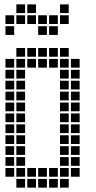

<svg xmlns="http://www.w3.org/2000/svg" viewBox="-20 -865 440 880"><path d="M5 -595V-555H45V-595ZM5 -545V-505H45V-545ZM5 -495V-455H45V-495ZM5 -445V-405H45V-445ZM5 -395V-355H45V-395ZM5 -345V-305H45V-345ZM5 -295V-255H45V-295ZM5 -245V-205H45V-245ZM5 -195V-155H45V-195ZM5 -145V-105H45V-145ZM5 -95V-55H45V-95ZM55 -45V-5H95V-45ZM55 -95V-55H95V-95ZM55 -145V-105H95V-145ZM55 -195V-155H95V-195ZM55 -245V-205H95V-245ZM55 -295V-255H95V-295ZM55 -345V-305H95V-345ZM55 -395V-355H95V-395ZM55 -445V-405H95V-445ZM55 -495V-455H95V-495ZM55 -545V-505H95V-545ZM55 -595V-555H95V-595ZM55 -645V-605H95V-645ZM105 -595V-555H145V-595ZM155 -595V-555H195V-595ZM205 -595V-555H245V-595ZM205 -645V-605H245V-645ZM155 -645V-605H195V-645ZM105 -645V-605H145V-645ZM255 -645V-605H295V-645ZM255 -595V-555H295V-595ZM255 -545V-505H295V-545ZM255 -495V-455H295V-495ZM255 -445V-405H295V-445ZM255 -395V-355H295V-395ZM255 -345V-305H295V-345ZM255 -295V-255H295V-295ZM255 -245V-205H295V-245ZM255 -195V-155H295V-195ZM255 -145V-105H295V-145ZM255 -95V-55H295V-95ZM255 -45V-5H295V-45ZM305 -95V-55H345V-95ZM305 -145V-105H345V-145ZM305 -195V-155H345V-195ZM305 -245V-205H345V-245ZM305 -295V-255H345V-295ZM305 -345V-305H345V-345ZM305 -395V-355H345V-395ZM305 -445V-405H345V-445ZM305 -495V-455H345V-495ZM305 -545V-505H345V-545ZM305 -595V-555H345V-595ZM105 -95V-55H145V-95ZM155 -95V-55H195V-95ZM205 -95V-55H245V-95ZM205 -45V-5H245V-45ZM155 -45V-5H195V-45ZM105 -45V-5H145V-45ZM5 -745V-705H45V-745ZM5 -795V-755H45V-795ZM55 -845V-805H95V-845ZM55 -795V-755H95V-795ZM105 -795V-755H145V-795ZM105 -845V-805H145V-845ZM155 -795V-755H195V-795ZM155 -745V-705H195V-745ZM205 -745V-705H245V-745ZM205 -795V-755H245V-795ZM255 -845V-805H295V-845ZM255 -795V-755H295V-795Z"/></svg>

Font: Nose Transport 13 Square
Style: Regular
Weight: 400
Designer: Nico Rohrbach
Foundry: Nose
Version: Version 1.400;Glyphs 3.2.3 (3260)